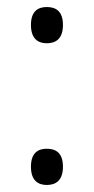

<svg xmlns="http://www.w3.org/2000/svg" viewBox="-20 -520 267 546"><path d="M113 -397C138 -397 159 -409 159 -449C159 -489 138 -500 113 -500C89 -500 68 -489 68 -449C68 -409 89 -397 113 -397ZM113 6C138 6 159 -6 159 -46C159 -86 138 -97 113 -97C89 -97 68 -86 68 -46C68 -6 89 6 113 6Z"/></svg>

Font: Noto Serif Georgian Light
Style: Regular
Weight: 300
Designer: Monotype Design Team, Akaki Razmadze
Foundry: Google LLC
Version: Version 2.003